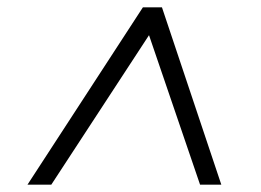

<svg xmlns="http://www.w3.org/2000/svg" viewBox="-20 -648 711 524"><path d="M55 -144 370 -628H422L584 -144H526L386 -554H388L120 -144Z"/></svg>

Font: Nunito Sans 7pt SemiExpanded Light
Style: Italic
Weight: 300
Width: 6
Italic angle: -9°
Designer: Vernon Adams
Foundry: Vernon Adams
Version: Version 3.101;gftools[0.9.27]